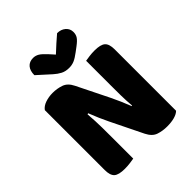

<svg xmlns="http://www.w3.org/2000/svg" viewBox="-231 -990 1141 1141"><g transform="rotate(-45 339.5 -419.5)"><path d="M614 -21Q600 -7 573.5 0.5Q547 8 510 8Q473 8 440 -3Q407 -14 386 -56L287 -258Q272 -289 260 -316.5Q248 -344 234 -380L227 -378Q232 -315 232.5 -261.5Q233 -208 233 -159V0Q222 2 200 5Q178 8 155 8Q104 8 84.5 -9.5Q65 -27 65 -72V-575Q79 -595 108 -605Q137 -615 170 -615Q207 -615 240.5 -603.5Q274 -592 294 -551L394 -349Q409 -318 421 -290.5Q433 -263 447 -227L451 -228Q447 -276 446.5 -318.5Q446 -361 446 -400V-609Q457 -611 479 -614Q501 -617 524 -617Q575 -617 594.5 -599.5Q614 -582 614 -537ZM345 -762Q370 -785 394 -807Q418 -829 440 -847Q472 -847 493 -829Q514 -811 514 -783Q514 -762 504 -746.5Q494 -731 466 -710L438 -689Q409 -667 389 -658.5Q369 -650 345 -650Q315 -650 293 -661.5Q271 -673 251 -691L168 -766Q168 -803 185.5 -823.5Q203 -844 235 -844Q255 -844 272.5 -833.5Q290 -823 318 -792Z"/></g></svg>

Font: Baloo Chettan 2 ExtraBold
Style: Regular
Weight: 800
Designer: Maithili Shingre, Unnati Kotecha and Ek Type
Foundry: Ek Type
Version: Version 1.640;hotconv 1.0.111;makeotfexe 2.5.65597; ttfautoh